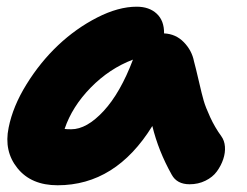

<svg xmlns="http://www.w3.org/2000/svg" viewBox="-20 -546 741 576"><path d="M152.8 9.8Q73.7 9.8 32.5 -41.3Q-8.8 -92.3 5.9 -163.1Q18.6 -227.1 59.6 -293.2Q100.6 -359.4 154.3 -410.2Q208 -460.9 271.5 -493.4Q335 -525.9 390.1 -525.9Q427.7 -525.9 450.2 -504.9Q472.7 -483.9 472.2 -445.8Q507.3 -444.3 531.5 -419.4Q555.7 -394.5 562 -361.8Q566.9 -344.2 576.4 -303Q585.9 -261.7 591.3 -243.2Q596.7 -224.6 610.6 -194.3Q624.5 -164.1 644 -137.2Q653.3 -124.5 654.8 -106.2Q656.2 -87.9 649.7 -68.4Q643.1 -48.8 630.6 -31.7Q618.2 -14.6 596.4 -3.9Q574.7 6.8 548.8 6.8Q510.7 6.8 495.1 -22Q455.1 -93.3 437 -168Q327.1 9.8 152.8 9.8ZM193.8 -158.2Q240.2 -158.2 290.8 -212.9Q341.3 -267.6 378.9 -367.2Q308.1 -340.3 252.2 -283.2Q196.3 -226.1 173.8 -159.2Q179.7 -158.2 193.8 -158.2Z"/></svg>

Font: Shantell Sans Normal
Style: Italic
Weight: 800
Italic angle: -11.31°
Designer: Stephen Nixon, Anya Danilova, Shantell Martin
Foundry: Arrow Type
Version: Version 1.006;[559af2be0]